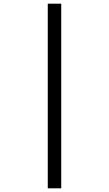

<svg xmlns="http://www.w3.org/2000/svg" viewBox="-20 -780 591 1041"><path d="M239 -760H312V241H239Z"/></svg>

Font: Noto Sans Ethiopic
Style: Regular
Weight: 400
Designer: Monotype Design Team
Foundry: Monotype Imaging Inc.
Version: Version 2.102; ttfautohint (v1.8.4.7-5d5b)